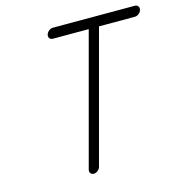

<svg xmlns="http://www.w3.org/2000/svg" viewBox="-112 -871 928 974"><g transform="rotate(-15 352.0 -384.5)"><path d="M252.2 -769.3H683.1Q694.1 -769.3 699.8 -761.2Q705.6 -753.2 702.6 -742.2Q699.7 -731.2 689.7 -723.3Q679.7 -715.3 668.7 -715.3H480.2L295.7 -26.9Q292.7 -15.9 282.6 -7.9Q272.5 0 261.5 0Q250.5 0 244.8 -7.9Q239 -15.9 241.9 -26.9L426.3 -715.3H237.8Q226.8 -715.3 220.9 -723.3Q215.1 -731.2 218 -742.2Q220.9 -753.2 231.1 -761.2Q241.2 -769.3 252.2 -769.3Z"/></g></svg>

Font: Tecnico
Style: FinoInclinado
Weight: 400
Italic angle: -15°
Version: Version 1.3